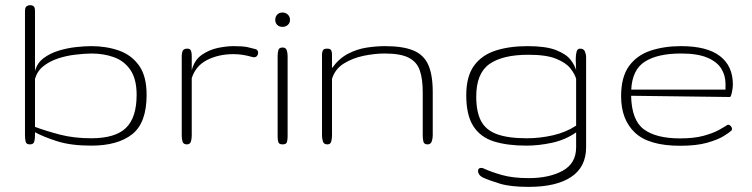

<svg xmlns="http://www.w3.org/2000/svg" viewBox="-20 -564 2939 750"><path d="M336.4 4.9Q257.3 4.9 203.6 -12.2Q149.9 -29.3 116.7 -47.4V-35.6Q116.7 -21.5 113.8 -10.7Q110.8 0 96.7 0Q82.5 0 80.1 -10.7Q77.6 -21.5 77.6 -35.6V-520Q77.6 -535.6 84.2 -539.8Q90.8 -543.9 98.1 -543.9Q105.5 -543.9 111.1 -539.8Q116.7 -535.6 116.7 -520V-286.6Q125 -317.9 150.4 -336.9Q175.8 -356 209.5 -366.2Q243.2 -376.5 277.3 -380.1Q311.5 -383.8 336.4 -383.8Q395 -383.8 444.1 -366.7Q493.2 -349.6 522.9 -308.3Q552.7 -267.1 552.7 -193.4Q552.7 -84 496.3 -39.6Q439.9 4.9 336.4 4.9ZM336.4 -23.9Q430.2 -23.9 471.9 -64.2Q513.7 -104.5 513.7 -193.4Q513.7 -254.9 489.7 -290.3Q465.8 -325.7 425.8 -340.3Q385.7 -355 336.4 -355Q307.1 -354.5 272.7 -350.3Q238.3 -346.2 206.1 -335.4Q173.8 -324.7 149.7 -305.7Q125.5 -286.6 116.7 -255.9V-68.4Q158.7 -52.7 213.6 -38.3Q268.6 -23.9 336.4 -23.9Z M710 0Q696.3 0 693.1 -10.7Q689.9 -21.5 689.9 -34.2V-346.7Q689.9 -357.9 694.1 -366Q698.2 -374 711.9 -374Q722.7 -374 725.8 -366.2Q729 -358.4 729 -346.7V-290Q739.7 -330.1 768.8 -350.1Q797.9 -370.1 832 -377Q866.2 -383.8 891.6 -383.8Q929.2 -383.8 946.8 -379.9Q964.4 -376 978 -372.1Q988.3 -369.1 988.3 -357.4Q988.3 -351.1 984.1 -345.7Q980 -340.3 971.7 -340.3Q969.7 -340.3 969 -340.6Q968.3 -340.8 965.8 -341.3Q946.8 -346.7 929.2 -349.6Q911.6 -352.5 891.6 -352.5Q834 -352.5 789.3 -329.8Q744.6 -307.1 729 -258.8V-34.2Q729 -21.5 725.6 -10.7Q722.2 0 710 0Z M1084 0Q1070.3 0 1067.4 -8.3Q1064.5 -16.6 1064.5 -30.8V-344.2Q1064.5 -358.4 1067.4 -368.4Q1070.3 -378.4 1084 -378.4Q1096.2 -378.4 1099.9 -368.2Q1103.5 -357.9 1103.5 -345.2V-30.8Q1103.5 -18.1 1100.8 -9Q1098.1 0 1084 0ZM1083.5 -459Q1070.8 -459 1063 -466.6Q1055.2 -474.1 1055.2 -486.3Q1055.2 -499 1063 -507.1Q1070.8 -515.1 1083.5 -515.1Q1095.7 -515.1 1104.2 -507.1Q1112.8 -499 1112.8 -486.3Q1112.8 -474.1 1104.2 -466.6Q1095.7 -459 1083.5 -459Z M1258.8 0Q1245.1 0 1241.5 -11.2Q1237.8 -22.5 1237.8 -35.2V-351.6Q1237.8 -359.9 1241.2 -366.9Q1244.6 -374 1258.3 -374Q1270.5 -374 1273.7 -367.4Q1276.9 -360.8 1276.9 -351.6V-297.9Q1304.2 -335.9 1339.8 -354.2Q1375.5 -372.6 1413.1 -378.2Q1450.7 -383.8 1483.9 -383.8Q1553.7 -383.8 1594.5 -366.9Q1635.3 -350.1 1652.8 -311Q1670.4 -272 1670.4 -204.1V-35.2Q1670.4 -22.5 1666.3 -11.2Q1662.1 0 1650.4 0Q1636.2 0 1633.8 -11.2Q1631.3 -22.5 1631.3 -35.2V-204.1Q1631.3 -254.9 1620.1 -288.3Q1608.9 -321.8 1576.9 -338.4Q1544.9 -355 1482.4 -355Q1444.3 -355 1401.1 -346.2Q1357.9 -337.4 1323.2 -315.9Q1288.6 -294.4 1276.9 -255.9V-35.2Q1276.9 -22.5 1273.9 -11.2Q1271 0 1258.8 0Z M2045.4 166Q1974.6 166 1933.3 153.6Q1892.1 141.1 1866.2 129.4Q1856.4 124.5 1851.8 117.4Q1847.2 110.4 1847.2 104.5Q1847.2 91.8 1859.9 91.8Q1865.7 91.8 1873 95.7Q1899.4 107.9 1941.7 119.9Q1983.9 131.8 2045.4 131.8Q2125.5 131.8 2178 103Q2230.5 74.2 2230.5 11.2V-46.9Q2188.5 -17.6 2136.5 -6.3Q2084.5 4.9 2036.1 4.9Q1961.4 4.9 1908.9 -11.7Q1856.4 -28.3 1828.9 -71.3Q1801.3 -114.3 1801.3 -192.4Q1801.3 -265.1 1831.3 -306.9Q1861.3 -348.6 1915.3 -366.2Q1969.2 -383.8 2040.5 -383.8Q2112.8 -383.8 2152.3 -368.2Q2191.9 -352.5 2208.7 -330.6Q2225.6 -308.6 2230.5 -290Q2230.5 -298.8 2229.7 -310.3Q2229 -321.8 2229 -333Q2229 -349.6 2232.2 -361.8Q2235.4 -374 2246.1 -374Q2260.3 -374 2264.9 -362.8Q2269.5 -351.6 2269.5 -339.8V11.2Q2269.5 88.4 2211.2 127.2Q2152.8 166 2045.4 166ZM2038.1 -23.9Q2088.9 -23.9 2139.6 -35.4Q2190.4 -46.9 2230.5 -73.2V-255.9Q2225.6 -274.4 2208.5 -296.4Q2191.4 -318.4 2153.1 -334.2Q2114.7 -350.1 2044.4 -350.1Q1942.9 -350.1 1891.6 -313.7Q1840.3 -277.3 1840.3 -187Q1840.3 -127 1859.1 -91.3Q1877.9 -55.7 1921.4 -39.8Q1964.8 -23.9 2038.1 -23.9Z M2636.7 5.4Q2514.6 5.4 2460.4 -45.7Q2406.2 -96.7 2406.2 -188Q2406.2 -263.7 2437.3 -306.2Q2468.3 -348.6 2521.5 -366.2Q2574.7 -383.8 2640.1 -383.8Q2741.7 -383.8 2792.2 -345Q2842.8 -306.2 2842.8 -233.9Q2842.8 -220.7 2838.9 -202.9Q2835 -185.1 2831.1 -185.1L2445.3 -189.9Q2447.3 -93.8 2495.4 -58.6Q2543.5 -23.4 2636.2 -23.4Q2690.9 -23.4 2727.8 -33.4Q2764.6 -43.5 2787.4 -55.9Q2810.1 -68.4 2820.8 -75.7Q2822.3 -76.7 2824.7 -76.7Q2830.1 -76.7 2834.7 -71.5Q2839.4 -66.4 2839.4 -60.5Q2839.4 -55.2 2834.5 -51.8Q2829.1 -46.4 2806.9 -32.5Q2784.7 -18.6 2742.9 -6.6Q2701.2 5.4 2636.7 5.4ZM2445.8 -213.9H2814V-236.8Q2814 -269.5 2797.4 -296.1Q2780.8 -322.8 2742.7 -338.9Q2704.6 -355 2640.1 -355Q2549.8 -355 2499.8 -323.7Q2449.7 -292.5 2445.8 -213.9Z"/></svg>

Font: Gruppo
Style: Regular
Weight: 400
Designer: Vernon Adams
Foundry: Vernon Adams
Version: Version 1.001; ttfautohint (v1.8.4.7-5d5b);gftools[0.9.28]